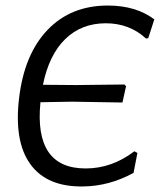

<svg xmlns="http://www.w3.org/2000/svg" viewBox="-20 -666 577 693"><path d="M422 -296 241 -299 126 -297Q102 -58 289 -58Q384 -58 465 -120L476 -114L462 -42Q374 6 280 7Q149 9 89.5 -73.5Q30 -156 49 -313Q68 -471 152 -558.5Q236 -646 369 -646Q471 -646 537 -596L515 -528L507 -527Q447 -582 362 -582Q274 -582 215.5 -525Q157 -468 135 -360L254 -359L429 -361L435 -355Z"/></svg>

Font: Alegreya Sans
Style: Italic
Weight: 400
Italic angle: -7°
Designer: Juan Pablo del Peral
Foundry: Huerta Tipografica
Version: Version 2.007